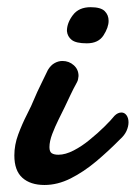

<svg xmlns="http://www.w3.org/2000/svg" viewBox="-20 -510 383 542"><path d="M225.1 -387.7Q194.8 -387.7 182.6 -397.2Q170.4 -406.7 168.9 -422.4Q168.9 -445.3 185.8 -467.5Q202.6 -489.7 235.8 -489.7Q264.2 -489.7 275.4 -478.8Q286.6 -467.8 286.6 -451.2Q286.6 -432.6 272.2 -410.2Q257.8 -387.7 225.1 -387.7ZM105.5 12.2Q65.9 12.2 43.2 -8.1Q20.5 -28.3 20.5 -71.3Q20.5 -101.1 31.5 -130.6Q42.5 -160.2 55.9 -186.3Q69.3 -212.4 77.1 -231.9Q79.6 -238.3 85.7 -251.5Q91.8 -264.6 98.6 -278.3L115.2 -312.5Q123.5 -326.2 134.3 -332Q145 -337.9 156.2 -337.9Q174.8 -337.9 188.2 -325.9Q201.7 -314 201.7 -295.4Q201.2 -291 200.4 -286.6Q199.7 -282.2 197.3 -277.8Q186.5 -258.3 178.7 -241.5Q170.9 -224.6 162.6 -207.5Q155.8 -193.4 145.5 -172.9Q135.3 -152.3 127.4 -131.6Q119.6 -110.8 119.6 -94.7Q119.6 -81.5 126.2 -77.4Q132.8 -73.2 145 -73.2Q164.6 -73.2 188.2 -85.4Q211.9 -97.7 233.4 -115.7Q255.9 -133.8 274.9 -152.6Q293.9 -171.4 303.2 -183.1Q312.5 -192.4 322.8 -192.4Q331.5 -192.4 337.2 -184.6Q342.8 -176.8 342.8 -164.6Q342.8 -153.3 337.2 -140.6Q331.5 -127.9 318.8 -116.7Q286.6 -84 251.5 -54.4Q216.3 -24.9 179.4 -6.3Q142.6 12.2 105.5 12.2Z"/></svg>

Font: Damion
Style: Regular
Weight: 400
Designer: Vernon Adams
Foundry: Vernon Adams
Version: Version 1.100; ttfautohint (v1.8.4.7-5d5b)